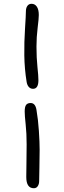

<svg xmlns="http://www.w3.org/2000/svg" viewBox="-20 -831 336 1010"><path d="M153.8 -363.8Q140.6 -363.8 131.8 -373.3Q123 -382.8 120.1 -399.9Q108.9 -468.8 107.9 -539.3Q106.9 -609.9 111.6 -680.2Q116.2 -750.5 116.2 -770Q116.2 -789.1 124 -800Q131.8 -811 146 -811Q163.6 -811 173.8 -795.9Q184.1 -780.8 184.1 -752Q184.1 -733.4 178 -684.8Q171.9 -636.2 171.9 -585.9Q171.9 -526.4 177 -478.5Q182.1 -430.7 182.1 -409.2Q182.1 -363.8 153.8 -363.8ZM158.2 159.2Q118.2 159.2 118.2 100.1Q118.2 80.6 119.1 30.3Q120.1 -20 120.1 -71.8Q120.1 -129.9 115 -176.5Q109.9 -223.1 109.9 -244.1Q109.9 -269.5 117.4 -279.3Q125 -289.1 141.1 -289.1Q166 -289.1 171.9 -252.9Q180.7 -201.7 184.6 -141.8Q188.5 -82 188.5 -43.5Q188.5 -4.9 187.3 50.3Q186 105.5 186 121.1Q186 137.2 178.7 148.2Q171.4 159.2 158.2 159.2Z"/></svg>

Font: Shantell Sans Normal
Style: Regular
Weight: 300
Designer: Stephen Nixon, Anya Danilova, Shantell Martin
Foundry: Arrow Type
Version: Version 1.006;[559af2be0]